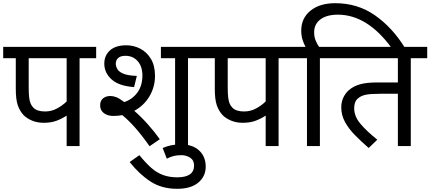

<svg xmlns="http://www.w3.org/2000/svg" viewBox="-20 -916 2699 1204"><path d="M479 -551V0H398V-191Q369 -172 335 -159Q301 -146 254 -146Q214 -146 181.5 -159.5Q149 -173 128 -194Q103 -221 91 -257.5Q79 -294 79 -358V-551H0V-622H583V-551ZM398 -551H160V-369Q160 -328 163 -304Q166 -280 172.5 -265.5Q179 -251 190 -240Q213 -217 263 -217Q303 -217 338 -236Q373 -255 398 -280Z M690 -189Q655 -189 631.5 -206.5Q608 -224 608 -255Q608 -284 626 -299Q644 -314 672 -314Q690 -314 709.5 -306.5Q729 -299 759 -276Q809 -292 841 -335Q873 -378 873 -443Q873 -499 843.5 -532.5Q814 -566 767 -566Q736 -566 721 -552.5Q706 -539 706 -516Q706 -501 715.5 -483.5Q725 -466 753.5 -454Q782 -442 838 -440L821 -370Q727 -376 680.5 -417.5Q634 -459 634 -517Q634 -568 669.5 -600Q705 -632 772 -632Q819 -632 860 -610.5Q901 -589 926.5 -546.5Q952 -504 952 -440Q952 -371 917.5 -312.5Q883 -254 822 -221Q867 -182 909 -134.5Q951 -87 982 -43L918 1Q867 -71 825.5 -117.5Q784 -164 747 -194Q720 -189 690 -189ZM1159 -551V0H1078V-551H989V-622H1263V-551Z M1000 12Q1054 -11 1112 -11Q1187 -11 1228.5 27.5Q1270 66 1270 129Q1270 190 1223.5 229Q1177 268 1091 268Q994 268 923.5 222Q853 176 793 100L854 57Q893 105 928 136Q963 167 1002.5 181.5Q1042 196 1091 196Q1197 196 1197 122Q1197 89 1172.5 73Q1148 57 1117 57Q1090 57 1068.5 62.5Q1047 68 1026 79Z M1727 -551V0H1646V-191Q1617 -172 1583 -159Q1549 -146 1502 -146Q1462 -146 1429.5 -159.5Q1397 -173 1376 -194Q1351 -221 1339 -257.5Q1327 -294 1327 -358V-551H1248V-622H1831V-551ZM1646 -551H1408V-369Q1408 -328 1411 -304Q1414 -280 1420.5 -265.5Q1427 -251 1438 -240Q1461 -217 1511 -217Q1551 -217 1586 -236Q1621 -255 1646 -280Z M1905 -551H1816V-622H1896Q1884 -644 1876.5 -669Q1869 -694 1869 -724Q1869 -802 1927 -849Q1985 -896 2082 -896Q2223 -896 2332 -819.5Q2441 -743 2520 -615H2436Q2283 -824 2099 -824Q2029 -824 1989.5 -794.5Q1950 -765 1950 -714Q1950 -684 1959.5 -661.5Q1969 -639 1981 -622H2089V-551H1986V0H1905Z M2556 -551V0H2475V-328H2366Q2305 -328 2274.5 -322Q2244 -316 2225 -299Q2201 -280 2201 -237Q2201 -188 2238 -142.5Q2275 -97 2346 -40L2292 12Q2246 -28 2206.5 -68Q2167 -108 2143.5 -151Q2120 -194 2120 -242Q2120 -277 2133.5 -305Q2147 -333 2168 -351Q2197 -376 2238 -387.5Q2279 -399 2347 -399H2475V-551H2075V-622H2659V-551Z"/></svg>

Font: RS Noto Sans
Style: Regular
Weight: 400
Designer: Monotype Design Team
Foundry: Monotype Imaging Inc.
Version: Version 3.10